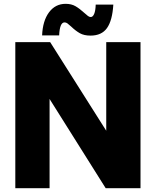

<svg xmlns="http://www.w3.org/2000/svg" viewBox="-20 -983 814 1003"><path d="M239 0H60V-763H242L535 -300V-763H714V0H532L239 -466ZM352 -844Q339 -856 332 -861Q325 -866 317 -866Q292 -866 289 -798H200Q203 -874 236 -918.5Q269 -963 323 -963Q353 -963 374.5 -950.5Q396 -938 420 -916Q432 -905 439.5 -899.5Q447 -894 454 -894Q465 -894 472 -910.5Q479 -927 480 -959H572Q567 -876 539 -836.5Q511 -797 453 -797Q419 -797 397 -809.5Q375 -822 352 -844Z"/></svg>

Font: Open Sauce One Black
Style: Regular
Weight: 900
Designer: Alfredo Marco Pradil
Foundry: Creative Sauce Fz LLC
Version: Version 1.477